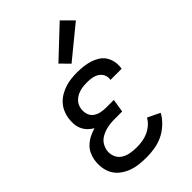

<svg xmlns="http://www.w3.org/2000/svg" viewBox="-233 -851 941 941"><g transform="rotate(-45 237.5 -380.0)"><path d="M201 8Q175 8 149.5 5Q124 2 101 -6.5Q78 -15 58 -30Q38 -45 26 -66Q14 -87 10.5 -112.5Q7 -138 11 -164Q14 -183 23 -202Q32 -221 48 -235.5Q64 -250 82.5 -259Q101 -268 121 -274Q105 -283 92.5 -296Q80 -309 72.5 -326Q65 -343 64 -362.5Q63 -382 66 -402Q69 -421 78 -440.5Q87 -460 102 -475.5Q117 -491 136 -501.5Q155 -512 174.5 -518Q194 -524 214.5 -526Q235 -528 254 -528Q276 -528 297.5 -525.5Q319 -523 338.5 -517Q358 -511 376 -500Q394 -489 405 -472.5Q416 -456 420.5 -435Q425 -414 422 -392L421 -386H344V-389Q347 -406 339.5 -421Q332 -436 318.5 -444.5Q305 -453 288.5 -456Q272 -459 255 -459Q243 -459 231 -458Q219 -457 207.5 -454Q196 -451 185 -445.5Q174 -440 164.5 -431.5Q155 -423 149.5 -412Q144 -401 142 -390Q139 -371 144 -353Q149 -335 163 -324Q177 -313 195 -309Q213 -305 232 -305H286L275 -236H221Q207 -236 193 -234.5Q179 -233 165.5 -229.5Q152 -226 138.5 -220Q125 -214 114 -204.5Q103 -195 96.5 -182Q90 -169 87 -155Q84 -132 92 -112Q100 -92 117.5 -80.5Q135 -69 157 -65Q179 -61 202 -61Q221 -61 240.5 -64Q260 -67 278.5 -75Q297 -83 313.5 -97Q330 -111 340 -129L404 -98Q390 -72 366.5 -50Q343 -28 316 -15Q289 -2 259.5 3Q230 8 201 8ZM265 -577 220 -623 374 -768 430 -712Z"/></g></svg>

Font: Iosevka QP
Style: Italic
Weight: 400
Italic angle: -9°
Designer: Belleve Invis
Foundry: Belleve Invis
Version: Version 20.0.0; ttfautohint (v1.8.4)